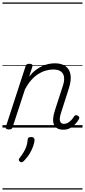

<svg xmlns="http://www.w3.org/2000/svg" viewBox="-20 -1030 686 1550"><path d="M491 17Q462 17 443 6.5Q424 -4 415.5 -24Q407 -44 409 -72.5Q411 -101 423 -138L488 -339Q501 -378 497 -407.5Q493 -437 471.5 -453Q450 -469 409 -469Q380 -469 349 -460Q318 -451 288 -432Q258 -413 231 -382Q204 -351 181 -307L82 -4Q79 6 72.5 10.5Q66 15 51 15Q39 15 31 10Q23 5 27 -6L186 -494Q190 -506 196.5 -510.5Q203 -515 217 -515Q233 -515 239 -509Q245 -503 241 -491L215 -411Q240 -443 267 -463.5Q294 -484 321 -496.5Q348 -509 374 -514Q400 -519 423 -519Q476 -519 508.5 -496Q541 -473 549 -428Q557 -383 536 -317L472 -117Q463 -90 462.5 -70.5Q462 -51 471 -40.5Q480 -30 497 -30Q514 -30 529 -39Q544 -48 556.5 -61.5Q569 -75 577 -89Q581 -95 588.5 -99Q596 -103 608 -96Q619 -90 620 -82Q621 -74 616 -66Q604 -46 586.5 -27Q569 -8 545.5 4.5Q522 17 491 17ZM141 275Q133 269 132 261.5Q131 254 138 246Q157 221 170.5 199Q184 177 192.5 153Q201 129 203 99Q204 86 211.5 81Q219 76 232 76Q246 76 252.5 82.5Q259 89 259 101Q258 119 249 146.5Q240 174 222 205.5Q204 237 174 268Q166 276 157.5 279Q149 282 141 275ZM0 490H646V500H0ZM0 -20H646V0H0ZM0 -505H646V-500H0ZM0 -1010H646V-1000H0Z"/></svg>

Font: Playwrite RO Guides
Style: Regular
Weight: 400
Designer: Veronika Burian, José Scaglione
Foundry: TypeTogether
Version: Version 1.003